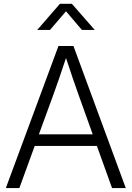

<svg xmlns="http://www.w3.org/2000/svg" viewBox="-20 -963 674 983"><path d="M9.8 0 279.3 -727.5H356L624 0H553.7L476.1 -215.8H157.7L79.1 0ZM179.2 -275.4H454.6L381.3 -480Q367.7 -517.6 352.8 -561.5Q337.9 -605.5 317.9 -666Q297.9 -605.5 282.7 -561.5Q267.6 -517.6 253.9 -480ZM235.8 -809.6H170.9V-810.1L286.6 -943.4H348.1L464.8 -810.1V-809.6H399.4L317.9 -905.3Z"/></svg>

Font: Inter Display Light
Style: Regular
Weight: 300
Designer: Rasmus Andersson
Foundry: rsms
Version: Version 4.000;git-a52131595